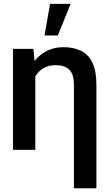

<svg xmlns="http://www.w3.org/2000/svg" viewBox="-20 -793 578 1016"><path d="M490.1 -344.1V203.1H371.1V-343Q371.1 -400.9 346.4 -424.5Q321.7 -448.2 275.2 -448.2Q236.5 -448.2 209.5 -432Q182.5 -415.8 166.9 -388.5V0H48.7V-534.4H157L162.6 -469.8Q189.6 -504.3 228.3 -523.8Q267 -543.3 315 -543.3Q367.9 -543.3 407.3 -524.9Q446.7 -506.4 468.4 -462.7Q490.1 -419 490.1 -344.1ZM215.6 -605.5 245 -772.7H353.7L286.2 -605.5Z"/></svg>

Font: Interface Medium
Style: Regular
Weight: 500
Designer: Rasmus Andersson
Foundry: rsms
Version: Version 1.8